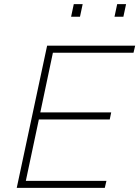

<svg xmlns="http://www.w3.org/2000/svg" viewBox="-20 -909 674 929"><path d="M61 0 208 -688H634L626 -654H236L175 -365H518L511 -331H168L105 -34H495L487 0ZM534 -828 547 -889H590L577 -828ZM324 -828 337 -889H380L367 -828Z"/></svg>

Font: Saira Thin
Style: Italic
Weight: 100
Italic angle: -12°
Designer: Hector Gatti with collaboration of the Omnibus-Type team
Foundry: Omnibus-Type
Version: Version 1.101